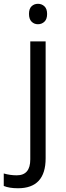

<svg xmlns="http://www.w3.org/2000/svg" viewBox="-74 -754 347 1014"><path d="M92.8 -639.6Q79.1 -653.3 79.1 -680.7Q79.1 -708 92.8 -720.9Q106.4 -733.9 126.5 -733.9Q146.5 -733.9 160.6 -720.7Q174.8 -707.5 174.8 -680.2Q174.8 -652.8 160.6 -639.4Q146.5 -626 126.5 -626Q106.4 -626 92.8 -639.6ZM21 240.2Q-25.4 240.2 -54.2 228V162.1Q-20.5 171.9 14.6 171.9Q85.9 171.9 85.9 87.9V-535.2H167V82Q167 240.2 21 240.2Z"/></svg>

Font: OpenSans
Style: Regular
Weight: 400
Foundry: Ascender Corporation
Version: Version 1.10